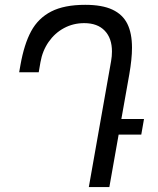

<svg xmlns="http://www.w3.org/2000/svg" viewBox="-20 -756 640 776"><path d="M432.5 -548Q432.5 -601.5 403.2 -632Q374 -662.5 320.5 -662.5Q276 -662.5 238.8 -642.5Q201.5 -622.5 176.5 -586.5Q151.5 -550.5 143.5 -504.5L136.5 -464H57.5L62.5 -492.5Q77.5 -577.5 106 -630Q134.5 -682.5 187 -709.5Q239.5 -736.5 324.5 -736.5Q393 -736.5 434.5 -717Q476 -697.5 494.8 -659.5Q513.5 -621.5 513.5 -563Q513.5 -518 502.5 -455L470.5 -275H562L551 -212H459.5L422 0H339L429 -509Q432.5 -528.5 432.5 -548Z"/></svg>

Font: JuliaMono Light
Style: Italic
Weight: 300
Italic angle: -9°
Monospace: yes
Designer: cormullion
Foundry: corm
Version: Version 0.054; ttfautohint (v1.8.4)